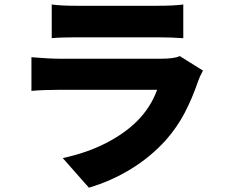

<svg xmlns="http://www.w3.org/2000/svg" viewBox="-20 -782 1017 868"><path d="M323.2 -755.9H693.4Q766.6 -755.9 808.6 -761.7V-609.4Q753.9 -613.3 691.4 -613.3H323.2Q252.9 -613.3 213.9 -609.4V-761.7Q254.9 -755.9 323.2 -755.9ZM122.1 -523.4Q201.2 -516.6 246.1 -516.6H710.9Q766.6 -516.6 793 -528.3L897.5 -462.9Q881.8 -433.6 876 -416Q848.6 -335.9 814.5 -271Q780.3 -206.1 730.5 -149.4Q660.2 -71.3 569.8 -16.6Q479.5 38.1 381.8 66.4L263.7 -67.4Q373 -90.8 458.5 -134.8Q543.9 -178.7 599.6 -234.4Q661.1 -295.9 690.4 -376H246.1Q176.8 -376 122.1 -371.1Z"/></svg>

Font: Min Sans Black
Style: Regular
Weight: 900
Designer: Jinseong-Kim, NotoSansCJK, Nunito
Foundry: Jinseong-Kim
Version: Version 1.000